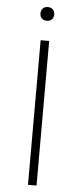

<svg xmlns="http://www.w3.org/2000/svg" viewBox="-58 -887 384 918"><g transform="rotate(5 133.5 -427.5)"><path d="M158 -798Q149 -789 134 -789Q119 -789 110 -798Q101 -807 101 -822Q101 -837 110 -846Q119 -855 134 -855Q149 -855 158 -846Q167 -837 167 -822Q167 -807 158 -798ZM113 0V-694H154V0Z"/></g></svg>

Font: Cantarell Light
Style: Regular
Weight: 300
Designer: Dave Crossland, Nikolaus Waxweiler, Florian Fecher, Jacques Le Bailly, Eben Sorkin, Alexei Vanyashin, Alexios Zavras, Em
Version: Version 0.303